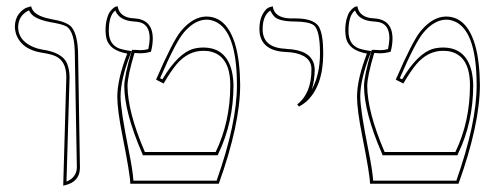

<svg xmlns="http://www.w3.org/2000/svg" viewBox="-20 -579 1566 605"><path d="M179.2 5.9 189 -335.9Q189 -387.7 153.3 -402.8Q137.7 -409.2 110.8 -413.1Q51.3 -422.9 32.7 -466.3Q27.3 -480 26.9 -494.1Q26.9 -519 39.3 -534.9Q51.8 -550.8 64.9 -555.2L78.1 -559.1Q84 -529.8 138.2 -519.5L140.1 -519Q189.9 -510.7 204.6 -494.6Q225.6 -470.2 226.1 -405.8L231.9 -50.8Q231.9 -6.8 186 4.4Q186 4.4 179.2 5.9ZM189.5 -6.8Q221.2 -20 222.2 -50.8L215.8 -405.8Q215.8 -479 189.5 -495.6Q176.8 -502.9 138.2 -509.3Q89.8 -518.6 76.2 -538.1Q73.2 -542.5 71.3 -546.4Q38.1 -530.8 37.1 -494.1Q37.1 -451.7 84 -431.2Q97.7 -425.3 112.8 -422.9Q175.3 -413.6 190.4 -380.9Q198.7 -362.3 199.2 -335.9Z M380.9 -410.2Q325.2 -419.9 315.4 -457.5Q313 -468.8 312.5 -481Q312.5 -502.9 316.7 -518.6Q320.8 -534.2 326.2 -541.5Q331.5 -548.8 337.2 -553.5Q342.8 -558.1 346.7 -558.6L350.6 -559.1Q356.9 -522.9 403.8 -521Q460.9 -517.6 461.4 -458Q461.4 -437 455.6 -416Q438.5 -411.1 421.9 -411.1Q418.9 -411.1 412.6 -411.6Q406.2 -412.1 403.8 -412.1Q381.8 -338.4 381.8 -308.1Q382.3 -226.1 436.5 -100.1H659.7Q705.6 -195.8 705.6 -310.1Q705.6 -407.2 636.2 -418Q628.4 -418.9 620.6 -418.9Q572.3 -418.9 536.1 -376Q517.1 -353 495.6 -315.9L471.7 -328.1Q524.9 -450.7 549.8 -480.5Q551.8 -482.9 552.7 -483.9Q589.4 -526.4 629.9 -526.9Q695.3 -526.9 721.7 -437Q736.3 -385.7 736.8 -310.1Q736.3 -186 669.4 0H390.6Q390.1 -29.3 365.7 -151.9Q349.6 -232.4 349.6 -274.9Q350.1 -330.6 380.9 -410.2ZM382.3 -419.9 394.5 -418 390.1 -406.2Q359.9 -327.6 359.9 -274.9Q359.9 -233.4 385.7 -104.5Q398.4 -42 400.4 -9.8H662.6Q726.6 -190.9 726.6 -310.1Q726.6 -494.6 646.5 -515.1Q637.7 -517.1 629.9 -517.1Q593.3 -516.1 560.1 -477.5Q534.2 -448.2 484.4 -332.5L491.7 -329.1Q541 -411.6 589.8 -425.3Q604.5 -429.2 620.6 -429.2Q691.9 -429.2 710.4 -355.5Q715.3 -334 715.8 -310.1Q715.3 -192.9 668.5 -95.7L666 -89.8H430.2L427.7 -96.2Q372.1 -225.1 371.6 -308.1Q372.1 -340.3 394 -415L396 -421.9H403.8Q407.7 -421.9 414.6 -421.4Q419.9 -420.9 421.9 -420.9Q435.1 -420.9 447.3 -424.3Q451.2 -441.9 451.7 -458Q451.7 -505.9 412.6 -510.3Q408.2 -510.7 403.3 -511.2Q356 -513.7 343.3 -545.9Q322.8 -530.3 322.8 -481Q322.8 -438 356.9 -425.8Q367.7 -422.4 382.3 -419.9Z M922.4 -243.2 916.5 -250Q961.4 -284.7 961.4 -360.8Q961.4 -405.8 897 -414.1Q889.6 -415 882.3 -415Q807.1 -418 798.3 -473.6Q797.4 -480.5 797.4 -486.8Q797.4 -516.6 807.9 -534.9Q818.4 -553.2 829.1 -556.2L839.4 -559.1Q844.2 -523.4 893.1 -521Q899.9 -521 910.6 -521Q968.8 -521 984.9 -494.6Q998.5 -470.7 998.5 -411.1Q998.5 -308.1 945.8 -259.3Q934.1 -249.5 922.4 -243.2ZM962.4 -296.9Q988.3 -343.8 988.3 -411.1Q988.3 -483.9 968.8 -499.5Q953.1 -510.7 910.6 -511.2Q861.3 -511.2 845.2 -525.9Q836.9 -534.7 832 -545.9Q807.6 -530.3 807.6 -486.8Q807.6 -428.2 880.9 -425.3Q882.3 -425.3 882.8 -424.8Q958 -421.9 969.7 -375.5Q971.2 -368.2 971.7 -360.8Q971.2 -323.2 962.4 -296.9Z M1136.2 -410.2Q1080.6 -419.9 1070.8 -457.5Q1068.4 -468.8 1067.9 -481Q1067.9 -502.9 1072 -518.6Q1076.2 -534.2 1081.5 -541.5Q1086.9 -548.8 1092.5 -553.5Q1098.1 -558.1 1102.1 -558.6L1106 -559.1Q1112.3 -522.9 1159.2 -521Q1216.3 -517.6 1216.8 -458Q1216.8 -437 1210.9 -416Q1193.8 -411.1 1177.2 -411.1Q1174.3 -411.1 1168 -411.6Q1161.6 -412.1 1159.2 -412.1Q1137.2 -338.4 1137.2 -308.1Q1137.7 -226.1 1191.9 -100.1H1415Q1460.9 -195.8 1460.9 -310.1Q1460.9 -407.2 1391.6 -418Q1383.8 -418.9 1376 -418.9Q1327.6 -418.9 1291.5 -376Q1272.5 -353 1251 -315.9L1227.1 -328.1Q1280.3 -450.7 1305.2 -480.5Q1307.1 -482.9 1308.1 -483.9Q1344.7 -526.4 1385.3 -526.9Q1450.7 -526.9 1477.1 -437Q1491.7 -385.7 1492.2 -310.1Q1491.7 -186 1424.8 0H1146Q1145.5 -29.3 1121.1 -151.9Q1105 -232.4 1105 -274.9Q1105.5 -330.6 1136.2 -410.2ZM1137.7 -419.9 1149.9 -418 1145.5 -406.2Q1115.2 -327.6 1115.2 -274.9Q1115.2 -233.4 1141.1 -104.5Q1153.8 -42 1155.8 -9.8H1418Q1481.9 -190.9 1481.9 -310.1Q1481.9 -494.6 1401.9 -515.1Q1393.1 -517.1 1385.3 -517.1Q1348.6 -516.1 1315.4 -477.5Q1289.6 -448.2 1239.7 -332.5L1247.1 -329.1Q1296.4 -411.6 1345.2 -425.3Q1359.9 -429.2 1376 -429.2Q1447.3 -429.2 1465.8 -355.5Q1470.7 -334 1471.2 -310.1Q1470.7 -192.9 1423.8 -95.7L1421.4 -89.8H1185.5L1183.1 -96.2Q1127.4 -225.1 1127 -308.1Q1127.4 -340.3 1149.4 -415L1151.4 -421.9H1159.2Q1163.1 -421.9 1169.9 -421.4Q1175.3 -420.9 1177.2 -420.9Q1190.4 -420.9 1202.6 -424.3Q1206.5 -441.9 1207 -458Q1207 -505.9 1168 -510.3Q1163.6 -510.7 1158.7 -511.2Q1111.3 -513.7 1098.6 -545.9Q1078.1 -530.3 1078.1 -481Q1078.1 -438 1112.3 -425.8Q1123 -422.4 1137.7 -419.9Z"/></svg>

Font: Linux Biolinum Outline O
Style: Bold
Weight: 700
Designer: Philipp H. Poll
Foundry: Philipp H. Poll
Version: Version 0.9.2